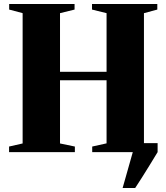

<svg xmlns="http://www.w3.org/2000/svg" viewBox="-20 -763 835 963"><path d="M595 180 646 0V-45H770.5V0Q750 34 730.2 66Q710.5 98 692.2 127Q674 156 658 180ZM93.5 -43.5V-697L26 -715V-743H354V-715L281 -697V-403H514.5V-697L441.5 -715V-743H769V-715L702 -697V-43.5L770 -28V0H442.5V-28L514.5 -44V-360.5H281V-43.5L355.5 -28V0H25.5V-28Z"/></svg>

Font: Merriweather 120pt Black
Style: Regular
Weight: 900
Designer: Eben Sorkin
Foundry: Eben Sorkin
Version: Version 2.100